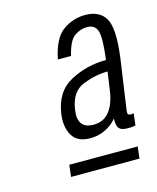

<svg xmlns="http://www.w3.org/2000/svg" viewBox="-75 -747 436 534"><g transform="rotate(-15 143.5 -480.5)"><path d="M266 -302H69L65 -268H262ZM114 -593H152Q162 -635 179 -647Q196 -659 215 -659Q238 -659 244.5 -639.5Q251 -620 243 -557Q188 -557 140.5 -532Q93 -507 84 -444Q79 -407 93.5 -382.5Q108 -358 145 -358Q168 -358 188 -367.5Q208 -377 222 -394Q221 -374 227.5 -366Q234 -358 251 -358Q256 -358 261.5 -358Q267 -358 275 -360L279 -394Q272 -393 272 -393Q263 -393 262 -397.5Q261 -402 263 -413L283 -552Q294 -636 277 -664.5Q260 -693 219 -693Q184 -693 155 -672.5Q126 -652 114 -593ZM239 -525 231 -470Q226 -435 209.5 -413.5Q193 -392 163 -392Q140 -392 130 -405.5Q120 -419 124 -445Q131 -496 167.5 -510.5Q204 -525 239 -525Z"/></g></svg>

Font: Secuela Light
Style: Italic
Weight: 300
Italic angle: -8°
Designer: Fernando Haro
Foundry: deFharo
Version: Version 1.708